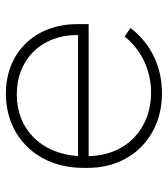

<svg xmlns="http://www.w3.org/2000/svg" viewBox="21 -586 570 652"><g transform="rotate(-90 306.0 -260.0)"><path d="M315 5H316C404 5 484 -32 537 -102L508 -122C465 -67 395 -32 318 -32H317C193 -32 105 -118 102 -240V-244H550V-283C550 -426 454 -525 314 -525C167 -525 62 -417 62 -263V-246C62 -100 167 5 315 5ZM102 -280C110 -405 193 -488 311 -488H312C429 -488 511 -406 513 -288V-280Z"/></g></svg>

Font: Fixel Display ExtraLight
Style: Regular
Weight: 200
Designer: AlfaBravo + MacPaw
Foundry: Kyrylo Tkachov, Marchela Mozhyna, Serhii Makarenko, Maria Weinstein, Zakhar Kryvoshyya
Version: Version 1.211